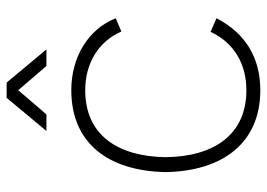

<svg xmlns="http://www.w3.org/2000/svg" viewBox="-133 -657 805 579"><g transform="rotate(-90 269.5 -367.5)"><path d="M164 -630H214L287 -715L360 -630H410L310 -750H264ZM287 15C385 15 459 -30 504 -117L463 -135C430 -64 366 -27 287 -27C154 -27 87 -123 85 -270C87 -414 151 -513 287 -513C368 -513 434 -473 464 -404L504 -421C471 -504 387 -555 287 -555C127 -555 43 -443 40 -270C43 -101 126 15 287 15Z"/></g></svg>

Font: Hauora ExtraLight
Style: Regular
Weight: 200
Designer: Mikhail Sharanda
Foundry: WCYS & Co.
Version: Version 1.010